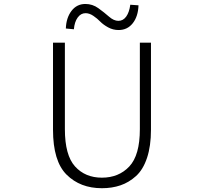

<svg xmlns="http://www.w3.org/2000/svg" viewBox="-20 -946 1040 978"><path d="M499 12.7Q388.7 12.7 319.3 -56.2Q250 -125 250 -285.2V-728.5H310.5V-288.1Q310.5 -155.3 362.3 -98.1Q414.1 -41 499 -41Q585 -41 638.7 -98.1Q692.4 -155.3 692.4 -288.1V-728.5H749V-285.2Q749 -202.1 729 -142.1Q709 -82 672.9 -49.3Q636.7 -16.6 593.8 -2Q550.8 12.7 499 12.7ZM584 -793Q555.7 -793 530.8 -806.6Q505.9 -820.3 490.7 -835.9Q475.6 -851.6 455.6 -865.2Q435.5 -878.9 416 -878.9Q391.6 -878.9 375.5 -856.4Q359.4 -834 356.4 -796.9L315.4 -800.8Q317.4 -855.5 344.2 -890.6Q371.1 -925.8 415 -925.8Q451.2 -925.8 481 -904.3Q510.7 -882.8 535.2 -861.3Q559.6 -839.8 583 -839.8Q607.4 -839.8 623 -861.8Q638.7 -883.8 643.6 -921.9L685.5 -918.9Q683.6 -862.3 656.2 -827.6Q628.9 -793 584 -793Z"/></svg>

Font: Gen Shin Gothic Monospace Light
Style: Regular
Weight: 300
Designer: [Source Han Sans]
Ryoko NISHIZUKA  (kana & ideographs); Paul D. Hunt (Latin, Greek & Cyrillic); Wenlong ZHANG  (bopomofo
Version: Version 1.002.20150607